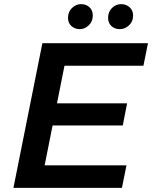

<svg xmlns="http://www.w3.org/2000/svg" viewBox="-20 -909 736 929"><path d="M246 -409H595L574 -302H225ZM196 -109H592L570 0H45L185 -700H696L674 -591H292ZM559 -768Q535 -768 519 -783Q503 -798 503 -822Q503 -852 522 -870.5Q541 -889 567 -889Q590 -889 607 -874Q624 -859 624 -834Q624 -805 604.5 -786.5Q585 -768 559 -768ZM366 -768Q342 -768 325.5 -783Q309 -798 309 -822Q309 -852 328.5 -870.5Q348 -889 372 -889Q397 -889 413 -874Q429 -859 429 -834Q429 -805 409.5 -786.5Q390 -768 366 -768Z"/></svg>

Font: MOST Montserrat SemiBold
Style: Italic
Weight: 600
Italic angle: -11.3°
Designer: Julieta Ulanovsky
Foundry: Julieta Ulanovsky
Version: Version 8.000;March 11, 2024;FontCreator 15.0.0.2926 64-bit